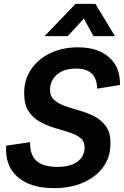

<svg xmlns="http://www.w3.org/2000/svg" viewBox="-20 -965 641 994"><path d="M259 9Q138 9 71.5 -48.5Q5 -106 12 -211L136 -229Q134 -164 168.5 -132.5Q203 -101 278 -101Q345 -101 381.5 -128.5Q418 -156 418 -202Q418 -234 395.5 -251.5Q373 -269 337.5 -280Q302 -291 262 -303Q222 -315 186 -335Q150 -355 127.5 -390Q105 -425 105 -483Q105 -553 141.5 -606.5Q178 -660 241 -690Q304 -720 384 -720Q487 -720 545.5 -667.5Q604 -615 601 -525L483 -506Q481 -610 375 -610Q311 -610 275 -579Q239 -548 239 -500Q239 -466 261.5 -446.5Q284 -427 319.5 -415Q355 -403 395 -391.5Q435 -380 470.5 -361.5Q506 -343 529 -310.5Q552 -278 552 -224Q552 -151 513.5 -99Q475 -47 409 -19Q343 9 259 9ZM575 -778H464L414 -869L331 -778H211L371 -945H474Z"/></svg>

Font: Livvic SemiBold
Style: Italic
Weight: 600
Italic angle: -10°
Designer: Jacques Le Bailly, Baron von Fonthausen
Version: Version 1.001; ttfautohint (v1.8.2)